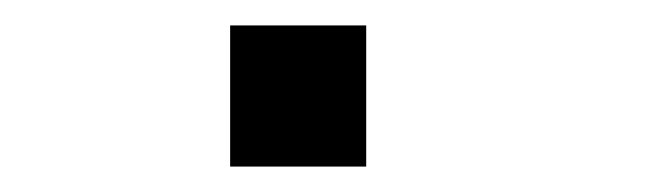

<svg xmlns="http://www.w3.org/2000/svg" viewBox="-20 -181 526 151"><path d="M161 -161H268V-50H161Z"/></svg>

Font: 3270 Nerd Font Mono SemCond
Style: Regular
Weight: 400
Monospace: yes
Version: Version 3.0.1;Nerd Fonts 3.1.1